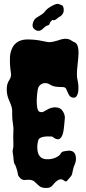

<svg xmlns="http://www.w3.org/2000/svg" viewBox="-20 -929 443 985"><path d="M48.8 -183.6 47.9 -233.4Q47.9 -247.1 48.8 -258.8Q49.8 -271.5 46.9 -290Q42 -322.3 42.5 -337.4Q43 -352.5 42.5 -361.8Q42 -371.1 40 -378.9Q37.1 -390.6 25.9 -416Q14.6 -441.4 14.6 -470.7Q14.6 -500 27.3 -517.6Q39.1 -535.2 36.1 -553.7Q33.2 -572.3 31.7 -593.3Q30.3 -614.3 31.2 -636.2Q32.2 -658.2 41 -678.7Q62.5 -728.5 127 -726.6Q167 -725.6 196.3 -718.8Q225.6 -711.9 239.3 -712.9Q252.9 -713.9 281.2 -722.7Q322.3 -738.3 346.7 -720.7Q353.5 -715.8 359.9 -713.4Q366.2 -710.9 371.1 -706.1Q387.7 -687.5 380.9 -625Q378.9 -606.4 377 -587.9Q372.1 -543.9 377 -522.5Q381.8 -501 382.3 -484.9Q382.8 -468.8 380.9 -456.1Q375 -427.7 358.4 -427.7Q343.8 -428.7 337.4 -437Q331.1 -445.3 327.1 -455.6Q323.2 -465.8 318.8 -474.1Q314.5 -482.4 299.8 -482.4Q256.8 -482.4 242.7 -491.7Q228.5 -501 217.8 -502.4Q207 -503.9 197.3 -500Q176.8 -491.2 173.3 -467.8Q169.9 -444.3 168.9 -426.8Q168 -409.2 168.9 -394.5Q170.9 -360.4 182.1 -356Q193.4 -351.6 201.2 -355Q209 -358.4 216.8 -363.3Q240.2 -378.9 265.1 -378.4Q290 -377.9 302.2 -358.4Q314.5 -338.9 312.5 -320.8Q310.5 -302.7 309.1 -285.2Q307.6 -267.6 304.7 -252Q291 -191.4 248 -228.5Q192.4 -232.4 178.7 -214.8Q175.8 -210 172.9 -194.3Q169.9 -178.7 171.9 -161.1Q176.8 -115.2 215.8 -112.3Q241.2 -110.4 262.2 -119.1Q283.2 -127.9 290 -138.7Q295.9 -150.4 304.7 -151.9Q313.5 -153.3 320.3 -154.8Q327.1 -156.2 334 -156.2Q340.8 -156.2 347.7 -154.3Q365.2 -148.4 368.7 -127Q372.1 -105.5 364.3 -87.9Q356.4 -70.3 354 -56.2Q351.6 -42 349.6 -35.2Q347.7 -28.3 338.4 -18.1Q329.1 -7.8 323.7 -1Q318.4 5.9 306.6 -3.9Q285.2 -20.5 254.9 15.6Q247.1 26.4 238.3 31.2Q229.5 36.1 210.9 35.2Q192.4 34.2 181.6 25.4Q170.9 16.6 162.1 7.8Q147.5 -10.7 111.3 -5.9Q89.8 -2.9 76.2 -24.4Q73.2 -27.3 71.8 -35.2Q70.3 -43 68.4 -52.7Q61.5 -78.1 56.2 -85.4Q50.8 -92.8 50.3 -104.5Q49.8 -116.2 47.9 -129.4Q45.9 -142.6 44.9 -148.9Q43.9 -155.3 46.4 -164.1Q48.8 -172.9 48.8 -183.6ZM167 -837.9Q202.1 -858.4 208.5 -867.7Q214.8 -877 224.1 -884.3Q233.4 -891.6 244.1 -897.5Q271.5 -912.1 279.3 -908.7Q287.1 -905.3 295.9 -902.8Q304.7 -900.4 306.6 -884.3Q308.6 -868.2 301.3 -857.4Q293.9 -846.7 289.6 -845.2Q285.2 -843.8 280.3 -839.8Q275.4 -835.9 270.5 -832Q257.8 -822.3 252 -826.2Q249 -828.1 242.2 -820.8Q235.4 -813.5 233.4 -804.7Q231.4 -799.8 222.7 -797.9Q213.9 -795.9 200.7 -782.2Q187.5 -768.6 173.8 -771Q160.2 -773.4 151.9 -784.2Q143.6 -794.9 149.4 -813Q155.3 -831.1 167 -837.9Z"/></svg>

Font: Creepster
Style: Regular
Weight: 400
Designer: Font Diner, Inc
Foundry: Font Diner, Inc
Version: Version 1.002